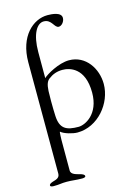

<svg xmlns="http://www.w3.org/2000/svg" viewBox="-144 -781 807 1141"><g transform="rotate(-15 259.5 -210.5)"><path d="M40 285C79 285 85 280 120 280C155 280 175 285 214 285C222 285 236 284 236 276C236 266 224 262 213 258C193 252 155 247 155 220V33C155 27 156 -18 159 -18C179 0 231 14 259 14C385 14 484 -106 484 -225C484 -319 423 -414 320 -414C257 -414 176 -367 157 -348V-508C157 -617 192 -676 235 -676C284 -676 287 -622 314 -622C333 -622 351 -645 351 -667C351 -703 291 -706 266 -706C177 -706 84 -624 84 -465L85 220C85 247 62 252 42 258C31 262 19 266 19 276C19 284 33 285 40 285ZM274 -17C198 -17 161 -36 157 -115C156 -136 155 -171 155 -205C155 -229 156 -252 156 -269C158 -310 167 -329 182 -340C207 -359 234 -369 268 -369C311 -369 404 -347 404 -193C404 -59 313 -17 274 -17Z"/></g></svg>

Font: EB Garamond
Style: Regular
Weight: 400
Designer: Georg Duffner and Octavio Pardo
Foundry: Georg Duffner
Version: Version 1.000;PS 001.000;hotconv 1.0.88;makeotf.lib2.5.64775